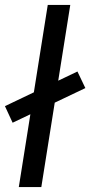

<svg xmlns="http://www.w3.org/2000/svg" viewBox="-40 -756 365 776"><path d="M36 0 153 -736H244L127 0ZM11 -260 -20 -327 273 -467 305 -400Z"/></svg>

Font: Mulish Medium
Style: Italic
Weight: 500
Italic angle: -9°
Designer: Vernon Adams
Foundry: Vernon Adams
Version: Version 3.603; ttfautohint (v1.8.3)